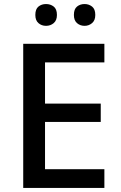

<svg xmlns="http://www.w3.org/2000/svg" viewBox="-20 -931 597 951"><path d="M497 0H95V-714H497V-622H203V-418H479V-327H203V-93H497ZM155 -857Q155 -886 170.5 -898.5Q186 -911 208 -911Q230 -911 246 -898.5Q262 -886 262 -857Q262 -830 246 -816.5Q230 -803 208 -803Q186 -803 170.5 -816.5Q155 -830 155 -857ZM346 -857Q346 -886 361.5 -898.5Q377 -911 399 -911Q420 -911 436 -898.5Q452 -886 452 -857Q452 -830 436 -816.5Q420 -803 399 -803Q377 -803 361.5 -816.5Q346 -830 346 -857Z"/></svg>

Font: Noto Sans Vithkuqi Medium
Style: Regular
Weight: 500
Version: Version 1.001